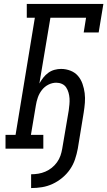

<svg xmlns="http://www.w3.org/2000/svg" viewBox="-20 -755 545 975"><path d="M138 200V130Q156 130 174.5 127Q193 124 210.5 116.5Q228 109 243 97Q258 85 269.5 69Q281 53 287 35.5Q293 18 296 0L329 -194Q331 -209 332.5 -225Q334 -241 333 -255.5Q332 -270 328 -284.5Q324 -299 316 -311Q308 -323 294.5 -329Q281 -335 266 -335Q245 -335 225.5 -325Q206 -315 192.5 -297.5Q179 -280 172 -259.5Q165 -239 162 -219L137 -70H200V0H8V-70H59L157 -665H116V-735H505L481 -590H405L417 -665H236L180 -331Q189 -347 200 -361Q211 -375 225.5 -385.5Q240 -396 257 -400.5Q274 -405 290 -405Q315 -405 338 -396Q361 -387 376 -369.5Q391 -352 399 -329Q407 -306 410 -282Q413 -258 411 -233Q409 -208 405 -183L375 0Q370 27 361 54Q352 81 335.5 105Q319 129 296 148Q273 167 247 179Q221 191 193.5 195.5Q166 200 138 200Z"/></svg>

Font: Iosevka Slab Oblique
Style: Regular
Weight: 400
Italic angle: -9°
Monospace: yes
Designer: Belleve Invis
Foundry: Belleve Invis
Version: Version 11.1.1; ttfautohint (v1.8.3)